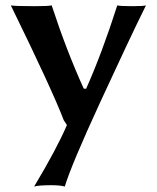

<svg xmlns="http://www.w3.org/2000/svg" viewBox="-20 -452 579 709"><path d="M20 -432.1Q34.2 -429.2 107.9 -429.2Q157.7 -429.2 170.9 -432.1Q225.1 -266.1 289.1 -125L297.9 -124Q356 -253.9 413.1 -432.1Q422.9 -429.2 470.2 -429.2Q509.3 -429.2 519 -432.1Q459 -311 351.1 -76.9Q243.2 157.2 219.2 236.8Q202.1 231.9 169.9 231.9Q123 231.9 106 236.8Q189 98.6 227.1 9.8L215.3 -8.3Q173.8 -117.7 20 -432.1Z"/></svg>

Font: Linux Biolinum
Style: Bold
Weight: 700
Designer: Philipp H. Poll
Foundry: Philipp H. Poll
Version: Version 1.3.2 ; ttfautohint (v0.9)